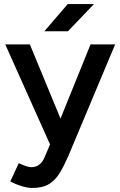

<svg xmlns="http://www.w3.org/2000/svg" viewBox="-20 -720 596 952"><path d="M141 212Q117 212 87.5 203Q58 194 31 180L73 89Q92 98 108 103.5Q124 109 134 109Q158 109 174.5 96.5Q191 84 201 60L228 -4L6 -500H128L280 -132L429 -500H551L319 53Q298 101 276.5 137Q255 173 223 192.5Q191 212 141 212ZM200 -565 316 -700H446L317 -565Z"/></svg>

Font: Figtree Light SemiBold
Style: Regular
Weight: 600
Version: Version 2.002